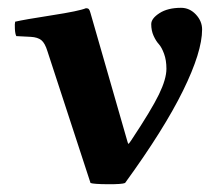

<svg xmlns="http://www.w3.org/2000/svg" viewBox="-20 -463 564 494"><path d="M102.1 -331.1Q95.7 -352.1 86.4 -359.6Q77.1 -367.2 59.1 -368.2L22 -370.1Q19 -375.5 18.3 -388.7Q17.6 -401.9 19 -407.2Q42 -412.6 113 -423.6Q184.1 -434.6 201.2 -441.9Q206.1 -441.9 208.5 -439.5Q210.9 -437 212.9 -429.2L308.1 -98.1Q309.6 -92.8 310.5 -92.8Q311.5 -92.8 317.4 -101.6Q369.6 -180.2 388.9 -220Q408.2 -259.8 408.2 -286.1Q408.2 -308.1 402.1 -324.7Q396 -341.3 388.7 -349.4Q381.3 -357.4 375.2 -370.8Q369.1 -384.3 369.1 -400.9Q369.1 -415.5 390.4 -429.2Q411.6 -442.9 445.8 -442.9Q467.8 -442.9 483.9 -425.8Q500 -408.7 500 -387.2Q500 -329.6 450.9 -229.7Q401.9 -129.9 301.8 7.8Q294.4 11.2 257.3 11Q220.2 10.7 212.9 7.8Z"/></svg>

Font: Linux Libertine G
Style: Bold
Weight: 700
Designer: Philipp H. Poll
Foundry: Philipp H. Poll
Version: Version 5.0.3